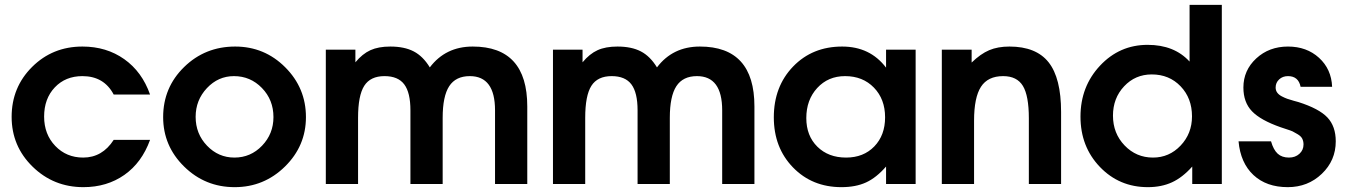

<svg xmlns="http://www.w3.org/2000/svg" viewBox="-20 -759 5552 792"><path d="M449 -182H599Q565 -88 493 -37.5Q421 13 324 13Q201 13 114.5 -71.5Q28 -156 28 -277Q28 -399 112.5 -483Q197 -567 320 -567Q419 -567 492.5 -515Q566 -463 599 -369H449Q409 -445 320 -445Q250 -445 206 -398.5Q162 -352 162 -278Q162 -205 208 -157Q254 -109 323 -109Q402 -109 449 -182Z M653 -276Q653 -398 739.5 -482.5Q826 -567 950 -567Q1071 -567 1156.5 -481.5Q1242 -396 1242 -276Q1242 -157 1155.5 -72Q1069 13 948 13Q826 13 739.5 -72Q653 -157 653 -276ZM947 -109Q1014 -109 1061 -158Q1108 -207 1108 -276Q1108 -347 1060.5 -396Q1013 -445 945 -445Q880 -445 833.5 -395.5Q787 -346 787 -277Q787 -207 834 -158Q881 -109 947 -109Z M1324 0V-554H1446V-502Q1475 -537 1508 -552Q1541 -567 1590 -567Q1648 -567 1686.5 -547Q1725 -527 1753 -481Q1818 -567 1930 -567Q2155 -567 2155 -320V0H2022V-304Q2022 -445 1918 -445Q1860 -445 1833 -403.5Q1806 -362 1806 -273V0H1673V-304Q1673 -377 1647.5 -411Q1622 -445 1566 -445Q1508 -445 1482.5 -405Q1457 -365 1457 -273V0Z M2261 0V-554H2383V-502Q2412 -537 2445 -552Q2478 -567 2527 -567Q2585 -567 2623.5 -547Q2662 -527 2690 -481Q2755 -567 2867 -567Q3092 -567 3092 -320V0H2959V-304Q2959 -445 2855 -445Q2797 -445 2770 -403.5Q2743 -362 2743 -273V0H2610V-304Q2610 -377 2584.5 -411Q2559 -445 2503 -445Q2445 -445 2419.5 -405Q2394 -365 2394 -273V0Z M3172 -275Q3172 -402 3251.5 -484.5Q3331 -567 3454 -567Q3569 -567 3635 -480V-554H3757V0H3635V-72Q3595 -26 3552.5 -6.5Q3510 13 3451 13Q3330 13 3251 -68.5Q3172 -150 3172 -275ZM3306 -272Q3306 -199 3351.5 -154Q3397 -109 3470 -109Q3542 -109 3586.5 -155Q3631 -201 3631 -275Q3631 -350 3585 -397.5Q3539 -445 3466 -445Q3396 -445 3351 -396Q3306 -347 3306 -272Z M3865 0V-554H3988V-501Q4025 -537 4060.5 -552Q4096 -567 4144 -567Q4254 -567 4305.5 -502Q4357 -437 4357 -297V0H4224V-271Q4224 -364 4199.5 -404.5Q4175 -445 4118 -445Q4055 -445 4026.5 -401Q3998 -357 3998 -261V0Z M4714 -574Q4824 -574 4887 -505V-739H5020V0H4898V-72Q4858 -27 4814.5 -7Q4771 13 4715 13Q4597 13 4517 -70.5Q4437 -154 4437 -278Q4437 -402 4517.5 -488Q4598 -574 4714 -574ZM4571 -282Q4571 -209 4619 -159Q4667 -109 4736 -109Q4803 -109 4850 -158.5Q4897 -208 4897 -279Q4897 -354 4850 -403Q4803 -452 4731 -452Q4663 -452 4617 -403Q4571 -354 4571 -282Z M5089 -176H5223Q5233 -141 5250.5 -125Q5268 -109 5297 -109Q5323 -109 5340 -124.5Q5357 -140 5357 -163Q5357 -176 5352 -186.5Q5347 -197 5332.5 -205.5Q5318 -214 5312 -217Q5306 -220 5284 -227L5263 -234Q5180 -263 5144.5 -300Q5109 -337 5109 -398Q5109 -469 5162 -518Q5215 -567 5293 -567Q5370 -567 5421 -520.5Q5472 -474 5475 -401H5345Q5336 -445 5293 -445Q5271 -445 5256.5 -431.5Q5242 -418 5242 -398Q5242 -386 5248.5 -377Q5255 -368 5267.5 -361.5Q5280 -355 5290 -351.5Q5300 -348 5316 -343.5Q5332 -339 5336 -338Q5421 -311 5455.5 -274.5Q5490 -238 5490 -176Q5490 -97 5432.5 -42Q5375 13 5292 13Q5204 13 5150.5 -37Q5097 -87 5089 -176Z"/></svg>

Font: Involve
Style: Bold
Weight: 700
Designer: Stefan Peev
Foundry: Context Ltd.
Version: Version 1.001